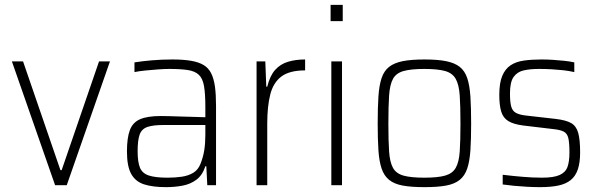

<svg xmlns="http://www.w3.org/2000/svg" viewBox="-20 -763 2463 791"><path d="M207 0 29 -510H75L229 -62H234L388 -510H433L255 0Z M664 8Q609 8 573.5 -3.5Q538 -15 520.5 -46.5Q503 -78 503 -139Q503 -195 515 -227Q527 -259 557.5 -272Q588 -285 642 -285Q654 -285 675.5 -284.5Q697 -284 723.5 -283Q750 -282 777 -281.5Q804 -281 826 -280V-323Q826 -377 820.5 -408.5Q815 -440 799 -455Q783 -470 753.5 -474.5Q724 -479 677 -479Q657 -479 630.5 -477Q604 -475 578.5 -472.5Q553 -470 534 -466V-506Q565 -511 605.5 -514.5Q646 -518 691 -518Q736 -518 767.5 -512.5Q799 -507 819 -495Q839 -483 850 -461Q861 -439 865.5 -406.5Q870 -374 870 -328V0H834L830 -78H826Q814 -41 789 -22.5Q764 -4 731.5 2Q699 8 664 8ZM670 -31Q702 -31 729 -35Q756 -39 776 -51Q796 -63 806 -88Q817 -116 821.5 -144Q826 -172 826 -209V-248H653Q611 -248 587.5 -240Q564 -232 555.5 -209Q547 -186 547 -140Q547 -96 556.5 -72.5Q566 -49 593 -40Q620 -31 670 -31Z M1037 0V-510H1073L1077 -406H1081Q1092 -451 1113.5 -475Q1135 -499 1166.5 -508.5Q1198 -518 1237 -518V-473Q1173 -473 1139.5 -448Q1106 -423 1093.5 -374Q1081 -325 1081 -254V0Z M1342 -676V-743H1392V-676ZM1345 0V-510H1389V0Z M1729 8Q1674 8 1639 1.5Q1604 -5 1583 -22Q1562 -39 1552 -69Q1542 -99 1539 -144Q1536 -189 1536 -254Q1536 -319 1539 -365Q1542 -411 1552 -441Q1562 -471 1583 -487.5Q1604 -504 1639 -511Q1674 -518 1729 -518Q1783 -518 1818 -511Q1853 -504 1874 -487.5Q1895 -471 1905 -441Q1915 -411 1918 -365Q1921 -319 1921 -254Q1921 -189 1918 -144Q1915 -99 1905 -69Q1895 -39 1874 -22Q1853 -5 1818 1.5Q1783 8 1729 8ZM1728 -31Q1783 -31 1813.5 -39.5Q1844 -48 1857.5 -71.5Q1871 -95 1874 -139Q1877 -183 1877 -254Q1877 -325 1874 -369.5Q1871 -414 1857.5 -438Q1844 -462 1813.5 -470.5Q1783 -479 1728 -479Q1674 -479 1643 -470.5Q1612 -462 1599 -438Q1586 -414 1583 -369.5Q1580 -325 1580 -254Q1580 -183 1583 -139Q1586 -95 1599 -71.5Q1612 -48 1642.5 -39.5Q1673 -31 1728 -31Z M2204 8Q2180 8 2152 6.5Q2124 5 2098 2.5Q2072 0 2051 -3V-43Q2076 -40 2096 -38Q2116 -36 2134.5 -34.5Q2153 -33 2172 -32Q2191 -31 2213 -31Q2261 -31 2285.5 -42Q2310 -53 2318 -75.5Q2326 -98 2326 -134Q2326 -174 2321.5 -193.5Q2317 -213 2303 -220.5Q2289 -228 2261 -231L2135 -246Q2096 -251 2074.5 -264Q2053 -277 2045 -303Q2037 -329 2037 -372Q2037 -421 2049 -450Q2061 -479 2083.5 -494Q2106 -509 2138.5 -513.5Q2171 -518 2211 -518Q2233 -518 2257.5 -516.5Q2282 -515 2305 -512.5Q2328 -510 2346 -506V-466Q2324 -471 2301.5 -473.5Q2279 -476 2254 -477.5Q2229 -479 2200 -479Q2164 -479 2137.5 -473Q2111 -467 2096 -446Q2081 -425 2081 -378Q2081 -343 2086 -324.5Q2091 -306 2105.5 -298Q2120 -290 2147 -287L2270 -273Q2312 -268 2333 -256Q2354 -244 2362 -216Q2370 -188 2370 -135Q2370 -93 2360.5 -65Q2351 -37 2331 -21Q2311 -5 2280 1.5Q2249 8 2204 8Z"/></svg>

Font: Saira SemiCondensed ExtraLight
Style: Regular
Weight: 250
Width: 4
Designer: Hector Gatti with collaboration of the Omnibus-Type team
Foundry: Omnibus-Type
Version: Version 1.101